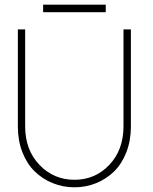

<svg xmlns="http://www.w3.org/2000/svg" viewBox="-20 -785 649 817"><path d="M163.5 -733V-765H430V-733ZM505.5 -660H537V-246.5Q537 -187 517.8 -137.5Q498.5 -88 465.8 -55.8Q433 -23.5 389.5 -5.8Q346 12 297 12Q248 12 204.2 -5.8Q160.5 -23.5 127.5 -55.8Q94.5 -88 75.2 -137.5Q56 -187 56 -246.5V-660H87V-248Q87 -147 147.8 -83.5Q208.5 -20 297 -20Q385 -20 445.2 -83.5Q505.5 -147 505.5 -248Z"/></svg>

Font: League Spartan ExtraLight
Style: Regular
Weight: 200
Foundry: The League of Moveable Type
Version: Version 2.002